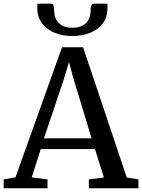

<svg xmlns="http://www.w3.org/2000/svg" viewBox="-28 -1000 756 1020"><path d="M54 -57.5 301.5 -749H413.5L645.5 -57L707.5 -47V0H444V-47L524 -57L476.5 -208H188.5L140.5 -57.5L224.5 -47V0H-8.5V-47ZM458.5 -265 360 -590 338.5 -671 314 -588 205.5 -265ZM243.5 -980.5Q254 -980.5 257 -967.5Q260 -954.5 260 -941Q260 -902.5 284.2 -877.5Q308.5 -852.5 356.5 -852.5Q404 -852.5 428.5 -877.5Q453 -902.5 453 -941Q453 -954.5 455.8 -967.5Q458.5 -980.5 468.5 -980.5H541.5Q542.5 -975.5 542.8 -969.8Q543 -964 543 -958.5Q543 -908.5 517.5 -875.2Q492 -842 449.8 -825.2Q407.5 -808.5 356 -808.5Q306 -808.5 263.8 -825.2Q221.5 -842 195.8 -875.5Q170 -909 170 -958.5Q170 -964 170.5 -969.8Q171 -975.5 171 -980.5Z"/></svg>

Font: Merriweather 28pt
Style: Regular
Weight: 400
Version: Version 2.100